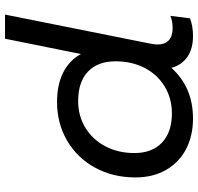

<svg xmlns="http://www.w3.org/2000/svg" viewBox="-32 -750 788 764"><g transform="rotate(-90 362.0 -368.0)"><path d="M567 -135Q567 -106 583.5 -90.5Q600 -75 632 -75Q659 -75 681 -84L671 -6Q641 6 600 6Q550 6 517.5 -16.5Q485 -39 474 -80Q397 6 272 6Q204 6 151 -21.5Q98 -49 68 -101Q38 -153 38 -223Q38 -313 77 -384Q116 -455 184.5 -495Q253 -535 338 -535Q406 -535 454.5 -511Q503 -487 529 -440L590 -742H686L570 -162Q567 -147 567 -135ZM500 -302Q500 -373 459 -412Q418 -451 342 -451Q283 -451 236 -422.5Q189 -394 162 -343Q135 -292 135 -227Q135 -157 176.5 -117.5Q218 -78 293 -78Q352 -78 399.5 -106.5Q447 -135 473.5 -186Q500 -237 500 -302Z"/></g></svg>

Font: Montserrat Alternates Medium
Style: Italic
Weight: 500
Italic angle: -11.3°
Designer: Julieta Ulanovsky
Foundry: Julieta Ulanovsky
Version: Version 7.200